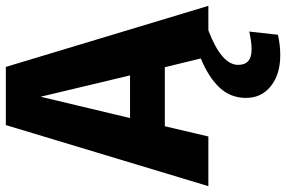

<svg xmlns="http://www.w3.org/2000/svg" viewBox="-194 -552 979 657"><g transform="rotate(-90 295.5 -223.5)"><path d="M402 102Q402 148 455 148Q479 148 516 140L505 238Q471 246 435 246Q370 246 329.5 214Q289 182 289 129Q289 76 324 38.5Q359 1 424 -26L394 -149H192L157 0H-13L196 -693H395L604 0H520Q402 45 402 102ZM366 -268 293 -574 220 -268Z"/></g></svg>

Font: FiraGOUPP
Style: Bold
Weight: 700
Designer: bBox Type
Foundry: bBox Type GmbH
Version: Version 1.001